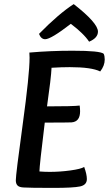

<svg xmlns="http://www.w3.org/2000/svg" viewBox="-20 -912 530 935"><path d="M457 -758Q457 -727 414 -709Q400 -730 377.5 -751.5Q355 -773 340 -784L325 -796Q228 -721 200 -721Q180 -721 170 -747Q266 -845 339 -892Q457 -800 457 -758ZM468 -564Q426 -585 320 -585Q279 -585 231 -582Q229 -534 209 -394Q338 -394 368 -398Q370 -384 370 -370Q370 -319 328 -316Q306 -315 198 -315Q172 -103 172 -77Q198 -75 222 -75Q272 -75 323 -82Q374 -89 390 -99Q403 -63 403 -40Q403 -11 369.5 -4Q336 3 242 3Q123 3 95 1Q74 0 65.5 -8.5Q57 -17 57 -34Q57 -62 90.5 -306Q124 -550 124 -631Q124 -649 123 -656Q226 -665 333 -665Q469 -665 485 -650Q490 -639 490 -622Q490 -592 468 -564Z"/></svg>

Font: Overlock
Style: Bold Italic
Weight: 700
Designer: Dario Muhafara
Foundry: Dario Manuel Muhafara
Version: Version 1.002